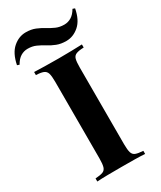

<svg xmlns="http://www.w3.org/2000/svg" viewBox="-259 -1000 899 1075"><g transform="rotate(-30 190.5 -462.0)"><path d="M343 -708V-688Q311 -687 294.5 -680.5Q278 -674 273 -656.5Q268 -639 268 -602V-106Q268 -70 273.5 -52Q279 -34 295 -28Q311 -22 343 -20V0Q316 -2 275 -2.5Q234 -3 192 -3Q143 -3 101.5 -2.5Q60 -2 34 0V-20Q66 -22 82 -28Q98 -34 103.5 -52Q109 -70 109 -106V-602Q109 -639 103.5 -656.5Q98 -674 81.5 -680.5Q65 -687 34 -688V-708Q60 -707 101.5 -706Q143 -705 192 -705Q234 -705 275 -706Q316 -707 343 -708ZM104 -924Q139 -924 165.5 -913Q192 -902 214.5 -888Q237 -874 260.5 -863.5Q284 -853 314 -853Q338 -853 359 -865.5Q380 -878 397 -907L411 -902Q398 -833 360.5 -800.5Q323 -768 278 -768Q243 -768 216.5 -778.5Q190 -789 167 -803.5Q144 -818 120.5 -828.5Q97 -839 67 -839Q43 -839 22 -826.5Q1 -814 -16 -784L-30 -789Q-16 -859 21.5 -891.5Q59 -924 104 -924Z"/></g></svg>

Font: Playfair Display
Style: Bold
Weight: 700
Designer: Claus Eggers Sørensen
Foundry: Claus Eggers Sørensen
Version: Version 1.203